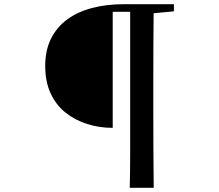

<svg xmlns="http://www.w3.org/2000/svg" viewBox="-20 -761 1040 913"><path d="M516 -153Q452 -153 394 -171.5Q336 -190 291 -226Q246 -262 220.5 -317.5Q195 -373 195 -448Q195 -522 222.5 -577Q250 -632 299.5 -668.5Q349 -705 417.5 -723Q486 -741 568 -741H655V-705H516ZM597 132Q599 48 599 -38.5Q599 -125 599 -213V-741H711Q710 -656 709.5 -569Q709 -482 709 -394V-214Q709 -127 709.5 -40Q710 47 711 132ZM653 -694V-741H807V-707L666 -694Z"/></svg>

Font: Noto Serif KR ExtraLight SemiBold
Style: Regular
Weight: 600
Version: Version 2.002-H1;hotconv 1.1.0;makeotfexe 2.6.0